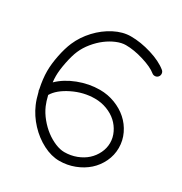

<svg xmlns="http://www.w3.org/2000/svg" viewBox="-178 -899 972 1028"><g transform="rotate(30 307.5 -384.5)"><path d="M334.7 -438.5Q383.3 -438.5 427.9 -421.4Q472.4 -404.3 505.1 -375.2Q537.8 -346.2 557.4 -305.4Q576.9 -264.6 576.9 -219.2Q576.9 -173.8 557.4 -133.1Q537.8 -92.3 505.1 -63.2Q472.4 -34.2 427.9 -17.1Q383.3 0 334.7 0Q285.4 0 234 -26.5Q182.6 -53 141.1 -97.5Q99.6 -142.1 76.7 -195.1Q64.2 -223.6 54.4 -264.4Q50.5 -271.2 51 -278.8Q38.6 -336.7 38.6 -384.5Q38.6 -428 49.4 -482.1Q60.3 -536.1 76.7 -574.2Q99.6 -627.2 141.1 -671.8Q182.6 -716.3 234 -742.8Q285.4 -769.3 334.7 -769.3Q396 -769.3 462.4 -748.9Q528.8 -728.5 567.4 -696.8Q575.9 -689.7 576.9 -678.6Q577.9 -667.5 571 -658.9Q564 -650.4 552.9 -649.4Q541.7 -648.4 533.2 -655.3Q504.9 -678.5 445.1 -696.9Q385.3 -715.3 334.7 -715.3Q308.6 -715.3 277.8 -702.5Q247.1 -689.7 218.8 -668.2Q190.4 -646.7 165.5 -616.3Q140.6 -585.9 126.2 -552.7Q112.8 -522 102.5 -471.2Q92.3 -420.4 92.3 -384.5Q92.3 -366.2 94.7 -346.4Q137.5 -388.4 202.8 -413.5Q268.1 -438.5 334.7 -438.5ZM334.7 -384.5Q264.9 -384.5 198.9 -351.9Q132.8 -319.3 107.4 -275.9Q116 -240.2 126.2 -216.6Q140.6 -183.3 165.5 -153Q190.4 -122.6 218.8 -101.1Q247.1 -79.6 277.8 -66.8Q308.6 -54 334.7 -54Q373.8 -54 409.1 -67.4Q444.3 -80.8 469.1 -103.3Q493.9 -125.7 508.5 -156.1Q523.2 -186.5 523.2 -219.2Q523.2 -252 508.5 -282.3Q493.9 -312.7 469.1 -335.2Q444.3 -357.7 409.1 -371.1Q373.8 -384.5 334.7 -384.5Z"/></g></svg>

Font: Tecnico
Style: Fino
Weight: 400
Version: Version 1.3